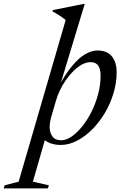

<svg xmlns="http://www.w3.org/2000/svg" viewBox="-152 -748 646 1004"><path d="M115.5 -135Q111 -118 109.2 -105.8Q107.5 -93.5 107.5 -84Q107.5 -55.5 121.8 -35Q136 -14.5 168 -14.5Q194 -14.5 222.8 -34.2Q251.5 -54 278.5 -87.8Q305.5 -121.5 327 -164.8Q348.5 -208 361.2 -256Q374 -304 374 -351Q374 -388.5 361 -405.8Q348 -423 322 -423Q299.5 -423 276.8 -410.8Q254 -398.5 232.8 -377.5Q211.5 -356.5 193 -330Q174.5 -303.5 161 -275Q147.5 -246.5 140 -219.5ZM155.5 -280 150 -286.5Q189.5 -361 225.8 -404Q262 -447 295 -465.5Q328 -484 357 -484Q408.5 -484 433.2 -453Q458 -422 458 -370.5Q458 -314.5 441.2 -259.5Q424.5 -204.5 395.5 -156Q366.5 -107.5 329 -70.2Q291.5 -33 249.5 -11.5Q207.5 10 165.5 10Q125 10 95.8 -6Q66.5 -22 53.5 -49.5L90 -41.5L20 202L103.5 221L98.5 237H-132.5L-127.5 221L-54.5 202L191.5 -643.5Q182.5 -651 172 -658.2Q161.5 -665.5 149.2 -673.2Q137 -681 122.5 -688L124.5 -695.5L285 -727.5H291Z"/></svg>

Font: Newsreader 48pt
Style: Italic
Weight: 400
Italic angle: -17°
Version: Version 1.003